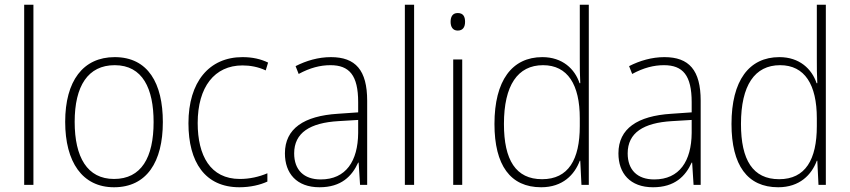

<svg xmlns="http://www.w3.org/2000/svg" viewBox="-20 -780 3585 810"><path d="M121 0V-760H82V0Z M667 -265C667 -428 605 -539 464 -539C330 -539 255 -438 255 -266C255 -97 327 10 461 10C599 10 667 -97 667 -265ZM295 -266C295 -417 351 -505 464 -505C582 -505 628 -406 628 -265C628 -115 576 -25 461 -25C348 -25 295 -117 295 -266Z M990 10C1036 10 1078 0 1108 -14V-49C1073 -34 1033 -25 992 -25C867 -25 814 -124 814 -261C814 -413 885 -504 1003 -504C1035 -504 1069 -498 1101 -483L1111 -516C1080 -531 1045 -539 1003 -539C862 -539 775 -434 775 -260C775 -96 845 10 990 10Z M1376 -539C1323 -539 1272 -524 1227 -501L1240 -468C1288 -494 1331 -505 1374 -505C1454 -505 1491 -462 1491 -349V-306L1405 -300C1263 -291 1182 -238 1182 -133C1182 -49 1231 10 1328 10C1420 10 1465 -37 1491 -94H1493L1499 0H1529V-355C1529 -484 1480 -539 1376 -539ZM1408 -269 1491 -274V-219C1490 -101 1440 -23 1333 -23C1262 -23 1221 -63 1221 -133C1221 -220 1288 -262 1408 -269Z M1727 0V-760H1688V0Z M1911 -725C1889 -725 1881 -709 1881 -688C1881 -667 1890 -651 1911 -651C1933 -651 1942 -666 1942 -688C1942 -709 1935 -725 1911 -725ZM1930 -529H1892V0H1930Z M2263 10C2354 10 2404 -43 2426 -102H2428L2433 0H2464V-760H2426V-530C2426 -498 2426 -464 2428 -429H2425C2405 -489 2353 -539 2268 -539C2140 -539 2066 -440 2066 -257C2066 -83 2133 10 2263 10ZM2267 -24C2156 -24 2106 -105 2106 -257C2106 -420 2164 -505 2271 -505C2375 -505 2426 -423 2426 -281V-248C2426 -107 2378 -24 2267 -24Z M2783 -539C2730 -539 2679 -524 2634 -501L2647 -468C2695 -494 2738 -505 2781 -505C2861 -505 2898 -462 2898 -349V-306L2812 -300C2670 -291 2589 -238 2589 -133C2589 -49 2638 10 2735 10C2827 10 2872 -37 2898 -94H2900L2906 0H2936V-355C2936 -484 2887 -539 2783 -539ZM2815 -269 2898 -274V-219C2897 -101 2847 -23 2740 -23C2669 -23 2628 -63 2628 -133C2628 -220 2695 -262 2815 -269Z M3263 10C3354 10 3404 -43 3426 -102H3428L3433 0H3464V-760H3426V-530C3426 -498 3426 -464 3428 -429H3425C3405 -489 3353 -539 3268 -539C3140 -539 3066 -440 3066 -257C3066 -83 3133 10 3263 10ZM3267 -24C3156 -24 3106 -105 3106 -257C3106 -420 3164 -505 3271 -505C3375 -505 3426 -423 3426 -281V-248C3426 -107 3378 -24 3267 -24Z"/></svg>

Font: Noto Sans Gurmukhi UI SemiCondensed ExtraLight
Style: Regular
Weight: 200
Width: 4
Designer: Jelle Bosma - Monotype Design Team
Foundry: Monotype Imaging Inc.
Version: Version 2.004